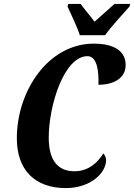

<svg xmlns="http://www.w3.org/2000/svg" viewBox="-20 -951 685 981"><path d="M388 -771H517C550 -818 609 -880 642 -918L645 -931H565C542 -910 493 -867 463 -840C444 -867 407 -909 392 -931H329L325 -918C342 -880 375 -812 388 -771ZM316 10C441 10 522 -66 522 -133C522 -148 514 -161 508 -167C480 -122 434 -76 360 -76C273 -76 229 -135 229 -248C229 -411 307 -664 427 -664C480 -664 485 -575 483 -518C562 -518 622 -552 622 -619C622 -684 572 -728 459 -728C227 -728 66 -487 66 -244C66 -83 158 10 316 10Z"/></svg>

Font: Noto Serif Condensed Extra
Style: Italic
Weight: 800
Width: 3
Italic angle: -12°
Designer: Monotype Design Team
Foundry: Monotype Imaging Inc.
Version: Version 1.901